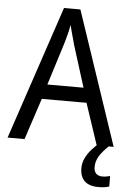

<svg xmlns="http://www.w3.org/2000/svg" viewBox="-61 -761 693 1026"><g transform="rotate(5 285.0 -247.5)"><path d="M478 0 404 -222H164L91 0H0L240 -716H328L569 0ZM311 -524Q308 -536 302.5 -555.5Q297 -575 291.5 -595.5Q286 -616 283 -629Q280 -611 275.5 -592Q271 -573 266 -555.5Q261 -538 257 -524L187 -301H381ZM477 116Q477 139 489 151Q501 163 522 163Q537 163 547 160.5Q557 158 564 157V213Q552 217 539 219Q526 221 507 221Q456 221 431.5 197Q407 173 407 128Q407 100 419.5 74Q432 48 452.5 25Q473 2 495 -14L542 0Q508 33 492.5 59.5Q477 86 477 116Z"/></g></svg>

Font: Noto Sans Khmer SemiCondensed
Style: Regular
Weight: 400
Width: 4
Designer: Danh Hong and the Monotype Design Team
Foundry: Monotype Imaging Inc.
Version: Version 2.004